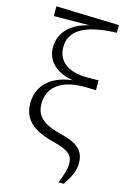

<svg xmlns="http://www.w3.org/2000/svg" viewBox="-149 -871 770 1160"><g transform="rotate(15 236.0 -291.0)"><path d="M340 221H374C410 166 430 125 430 79C430 14 404 -34 281 -64C161 -93 118 -136 118 -213C118 -308 188 -377 342 -377C359 -377 387 -376 415 -375V-437C393 -436 361 -436 345 -436C215 -436 157 -494 157 -577C157 -673 237 -737 447 -743V-791L53 -803V-742L276 -744C165 -718 97 -654 97 -559C97 -481 149 -416 264 -397C116 -380 52 -295 52 -199C52 -98 111 -41 253 -6C360 20 374 54 374 99C374 132 361 171 340 221Z"/></g></svg>

Font: Source Han Serif CN Light
Style: Regular
Weight: 300
Designer: Ryoko NISHIZUKA 西塚涼子 (kana & ideographs); Frank Grießhammer (Latin, Greek & Cyrillic); Wenlong ZHANG 张文龙 (bopomofo); San
Foundry: Adobe
Version: Version 2.003;hotconv 1.1.1;makeotfexe 2.6.0